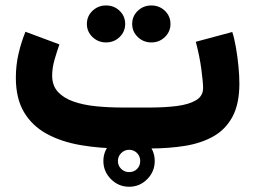

<svg xmlns="http://www.w3.org/2000/svg" viewBox="-20 -549 944 710"><path d="M535.2 0H432.1Q349.1 0 277.6 -12.5Q206.1 -24.9 152.3 -54.4Q98.6 -84 68.6 -134.5Q38.6 -185.1 38.6 -261.7Q38.6 -308.1 48.8 -351.6Q59.1 -395 74.2 -431.6L199.7 -384.8Q191.4 -361.3 182.1 -329.8Q172.9 -298.3 172.9 -269.5Q172.9 -232.4 194.3 -209.2Q215.8 -186 252.4 -173.3Q289.1 -160.6 335.4 -156Q381.8 -151.4 432.1 -151.4H536.6Q589.8 -151.4 634 -157Q678.2 -162.6 704.6 -178.2Q731 -193.8 731 -223.1Q731 -245.1 724.6 -292.7Q718.3 -340.3 704.1 -394.5L838.9 -430.7Q846.7 -407.2 852.5 -373.3Q858.4 -339.4 861.8 -304Q865.2 -268.6 865.2 -240.2Q865.2 -164.6 839.6 -117.2Q814 -69.8 768.6 -44.4Q723.1 -19 663.3 -9.5Q603.5 0 535.2 0ZM468.8 -460.4Q468.8 -489.3 489.5 -509Q510.3 -528.8 539.6 -528.8Q569.3 -528.8 589.8 -509Q610.4 -489.3 610.4 -460.4Q610.4 -432.1 589.8 -412.1Q569.3 -392.1 539.6 -392.1Q510.3 -392.1 489.5 -412.1Q468.8 -432.1 468.8 -460.4ZM301.3 -460.4Q301.3 -489.3 322 -509Q342.8 -528.8 372.1 -528.8Q401.9 -528.8 422.4 -509Q442.9 -489.3 442.9 -460.4Q442.9 -432.1 422.4 -412.1Q401.9 -392.1 372.1 -392.1Q342.8 -392.1 322 -412.1Q301.3 -432.1 301.3 -460.4ZM362.3 46.4Q362.3 7.3 390.4 -20.5Q418.5 -48.3 457.5 -48.3Q496.6 -48.3 524.4 -20.5Q552.2 7.3 552.2 46.4Q552.2 85.4 524.4 113.5Q496.6 141.6 457.5 141.6Q418.5 141.6 390.4 113.5Q362.3 85.4 362.3 46.4ZM416 46.4Q416 63.5 428 75.4Q439.9 87.4 457.5 87.4Q475.1 87.4 486.8 75.7Q498.5 64 498.5 46.4Q498.5 28.8 486.6 16.8Q474.6 4.9 457.5 4.9Q440.4 4.9 428.2 17.1Q416 29.3 416 46.4Z"/></svg>

Font: Vazirmatn RD Black
Style: Regular
Weight: 900
Designer: Saber Rastikerdar
Foundry: Saber Rastikerdar
Version: Version 32.102